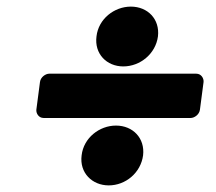

<svg xmlns="http://www.w3.org/2000/svg" viewBox="-20 -620 653 581"><path d="M353 -419C404 -419 451 -457 458 -510C464 -562 427 -600 376 -600C326 -600 278 -563 272 -510C265 -457 303 -419 353 -419ZM227 -150C220 -97 259 -59 309 -59C360 -59 406 -97 413 -150C419 -202 382 -240 331 -240C281 -240 233 -203 227 -150ZM90 -288C89 -277 97 -263 112 -263H557C568 -263 583 -273 585 -288L596 -372C597 -383 589 -397 574 -397H129C118 -397 103 -387 101 -372Z"/></svg>

Font: Falling Sky
Style: BlkObl
Weight: 900
Designer: Paul D. Hunt
Foundry: Adobe Systems Incorporated
Version: Version 1.02